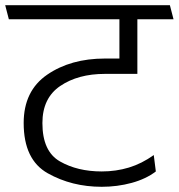

<svg xmlns="http://www.w3.org/2000/svg" viewBox="-31 -700 687 738"><path d="M132 -227Q132 -118 199.5 -79.5Q267 -41 360 -41Q415 -41 464.5 -56Q514 -71 560 -104L568 -41Q530 -12 475 3Q420 18 360 18Q245 18 152.5 -34Q60 -86 60 -227Q60 -351 150.5 -413Q241 -475 372 -475H428V-626H3L-11 -680H622L636 -626H497V-416H372Q269 -416 200.5 -369.5Q132 -323 132 -227Z"/></svg>

Font: Palanquin Light
Style: Regular
Weight: 300
Designer: Pria Ravichandran
Version: Version 1.0.4